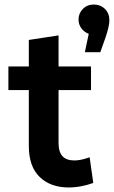

<svg xmlns="http://www.w3.org/2000/svg" viewBox="-20 -815 502 846"><path d="M17 -418V-522H107V-639L238 -659V-522H381V-418H238V-186Q238 -145 255.5 -126.5Q273 -108 308 -108Q336 -108 375 -122L391 -9Q367 0 338.5 5.5Q310 11 282 11Q203 11 155 -35Q107 -81 107 -172V-418ZM462 -726Q462 -700 445 -650L422 -585H354L371 -666Q350 -674 338 -691Q326 -708 326 -729Q326 -756 345 -775.5Q364 -795 393 -795Q423 -795 442.5 -775.5Q462 -756 462 -726Z"/></svg>

Font: Radio Canada SemiBold
Style: Regular
Weight: 600
Designer: Charles Daoud, Etienne Aubert Bonn, Alexandre Saumier Demers, Jacques Le Bailly
Foundry: Radio-Canada
Version: Version 2.104; ttfautohint (v1.8.4.7-5d5b);gftools[0.9.28.de